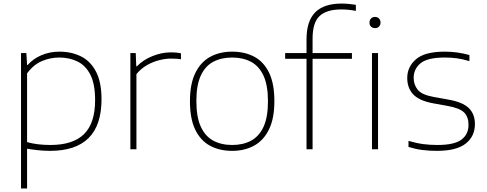

<svg xmlns="http://www.w3.org/2000/svg" viewBox="-20 -838 2734 1078"><path d="M98 220V-540H128L132 -473H135Q166.5 -508.5 213 -528.2Q259.5 -548 314 -548Q381 -548 434.5 -521.5Q488 -495 519 -436Q550 -377 550 -280Q550 9 261 9Q226 9 192.5 5.2Q159 1.5 132 -3V220ZM263 -24Q390 -24 452 -85.2Q514 -146.5 514 -276Q514 -365 488 -417.2Q462 -469.5 416.2 -492.2Q370.5 -515 312 -515Q262.5 -515 215.2 -495Q168 -475 132 -426V-40Q189.5 -24 263 -24Z M712 0V-540H742L745 -466H749Q783.5 -502 835.8 -523Q888 -544 939 -544Q955 -544 967.8 -543Q980.5 -542 996 -539V-505Q982.5 -507.5 968.8 -508.2Q955 -509 939 -509Q909.5 -509 874.2 -500.2Q839 -491.5 805.2 -472.2Q771.5 -453 746 -422V0Z M1283.5 9Q1212.5 9 1159.2 -19.8Q1106 -48.5 1076.2 -110Q1046.5 -171.5 1046.5 -270Q1046.5 -366.5 1076.5 -428Q1106.5 -489.5 1160 -518.8Q1213.5 -548 1283.5 -548Q1354.5 -548 1407.8 -519.5Q1461 -491 1490.8 -429.8Q1520.5 -368.5 1520.5 -270Q1520.5 -173.5 1490.5 -111.8Q1460.5 -50 1407 -20.5Q1353.5 9 1283.5 9ZM1283.5 -24Q1344.5 -24 1389.8 -48.2Q1435 -72.5 1459.8 -126.5Q1484.5 -180.5 1484.5 -269Q1484.5 -358.5 1459.8 -412.5Q1435 -466.5 1389.8 -490.8Q1344.5 -515 1283.5 -515Q1222.5 -515 1177.2 -491Q1132 -467 1107.2 -413.2Q1082.5 -359.5 1082.5 -271Q1082.5 -181.5 1107.2 -127.2Q1132 -73 1177.2 -48.5Q1222.5 -24 1283.5 -24Z M1701 0V-508H1581V-540H1701V-617Q1701 -720 1750 -769Q1799 -818 1898 -818Q1917.5 -818 1938.5 -816Q1959.5 -814 1978 -811V-777Q1935 -785 1896 -785Q1814.5 -785 1774.8 -748.5Q1735 -712 1735 -621V-540H1956V-508H1735V0Z M2068.5 0V-540H2102.5V0ZM2085.5 -680Q2072 -680 2063.2 -688.5Q2054.5 -697 2054.5 -711Q2054.5 -725.5 2063.2 -734.2Q2072 -743 2085.5 -743Q2099 -743 2107.8 -734.2Q2116.5 -725.5 2116.5 -711Q2116.5 -697 2107.8 -688.5Q2099 -680 2085.5 -680Z M2432.5 9Q2388.5 9 2350.2 4Q2312 -1 2273.5 -13V-47Q2320 -33.5 2357.5 -28.8Q2395 -24 2435.5 -24Q2531 -24 2570.8 -54Q2610.5 -84 2610.5 -137Q2610.5 -181.5 2586 -206.2Q2561.5 -231 2494.5 -243L2411.5 -258Q2333.5 -272.5 2300 -308.2Q2266.5 -344 2266.5 -400Q2266.5 -463 2315.8 -505.5Q2365 -548 2477.5 -548Q2548.5 -548 2615.5 -529V-495Q2576 -506.5 2544.5 -510.8Q2513 -515 2477.5 -515Q2380 -515 2341.2 -482.8Q2302.5 -450.5 2302.5 -401Q2302.5 -363 2325 -334.5Q2347.5 -306 2413.5 -294L2496.5 -279Q2577 -265 2611.8 -231.5Q2646.5 -198 2646.5 -141Q2646.5 -73 2595 -32Q2543.5 9 2432.5 9Z"/></svg>

Font: Encode Sans Exp Th
Style: Regular
Weight: 100
Width: 7
Designer: Multiple Designers
Foundry: Impallari Type
Version: Version 3.002; ttfautohint (v1.8.3) -l 8 -r 50 -G 200 -x 14 